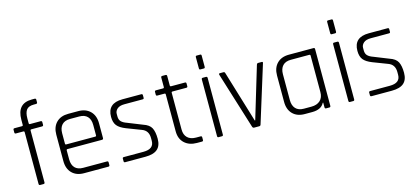

<svg xmlns="http://www.w3.org/2000/svg" viewBox="-59 -1148 3459 1593"><g transform="rotate(-15 1671.0 -351.5)"><path d="M180 -510H271Q283 -510 283 -499V-476Q283 -465 271 -465H180Q171 -465 171 -456V-12Q171 0 160 0H131Q120 0 120 -12V-456Q120 -465 111 -465H47Q36 -465 36 -476V-499Q36 -510 47 -510H111Q120 -510 120 -519V-563Q120 -703 247 -703H271Q283 -703 283 -692V-669Q283 -658 271 -658H252Q207 -658 189 -634Q171 -610 171 -561V-519Q171 -510 180 -510Z M717 0H508Q443 0 405.5 -38Q368 -76 368 -142V-368Q368 -434 405.5 -472Q443 -510 508 -510H594Q659 -510 697 -472Q735 -434 735 -368V-241Q735 -229 723 -229H427Q418 -229 418 -220V-143Q418 -96 442 -70.5Q466 -45 512 -45H717Q728 -45 728 -34V-11Q728 0 717 0ZM427 -269H676Q685 -269 685 -278V-367Q685 -414 661 -439.5Q637 -465 591 -465H512Q466 -465 442 -439.5Q418 -414 418 -367V-278Q418 -269 427 -269Z M1035 0H861Q850 0 850 -11V-34Q850 -44 861 -44H1030Q1120 -44 1120 -114V-138Q1120 -203 1064 -223L939 -271Q888 -291 866.5 -318Q845 -345 845 -393Q845 -510 974 -510H1136Q1147 -510 1147 -499V-476Q1147 -466 1136 -466H979Q938 -466 917.5 -448Q897 -430 897 -406V-383Q897 -355 912.5 -339Q928 -323 960 -312L1085 -262Q1137 -245 1154.5 -211.5Q1172 -178 1172 -118Q1172 -58 1138.5 -29Q1105 0 1035 0Z M1323 -465H1262Q1251 -465 1251 -475V-499Q1251 -510 1262 -510H1323Q1332 -510 1332 -519V-600Q1332 -612 1343 -612H1372Q1383 -612 1383 -600V-519Q1383 -510 1392 -510H1511Q1522 -510 1522 -499V-475Q1522 -465 1511 -465H1392Q1383 -465 1383 -456V-141Q1383 -95 1409 -70Q1435 -45 1482 -45H1521Q1532 -45 1532 -34V-11Q1532 0 1521 0H1478Q1412 0 1372 -37Q1332 -74 1332 -139V-456Q1332 -465 1323 -465Z M1653 -594V-690Q1653 -701 1663 -701H1693Q1703 -701 1703 -690V-594Q1703 -582 1693 -582H1663Q1653 -582 1653 -594ZM1653 -12V-498Q1653 -510 1663 -510H1692Q1703 -510 1703 -498V-12Q1703 0 1693 0H1663Q1653 0 1653 -12Z M1811 -510H1842Q1852 -510 1855 -498L1989 -56H1993L2126 -498Q2130 -510 2139 -510H2171Q2182 -510 2178 -498L2027 -12Q2024 0 2013 0H1969Q1958 0 1954 -12L1803 -498Q1800 -510 1811 -510Z M2468 0H2404Q2339 0 2301.5 -38Q2264 -76 2264 -142V-368Q2264 -434 2301.5 -472Q2339 -510 2404 -510H2616Q2626 -510 2626 -498V-12Q2626 0 2616 0H2587Q2576 0 2576 -12V-52H2572Q2546 0 2468 0ZM2576 -143V-456Q2576 -465 2566 -465H2408Q2362 -465 2338 -439Q2314 -413 2314 -366V-144Q2314 -97 2338 -71Q2362 -45 2408 -45H2473Q2521 -45 2548.5 -70.5Q2576 -96 2576 -143Z M2781 -594V-690Q2781 -701 2791 -701H2821Q2831 -701 2831 -690V-594Q2831 -582 2821 -582H2791Q2781 -582 2781 -594ZM2781 -12V-498Q2781 -510 2791 -510H2820Q2831 -510 2831 -498V-12Q2831 0 2821 0H2791Q2781 0 2781 -12Z M3151 0H2977Q2966 0 2966 -11V-34Q2966 -44 2977 -44H3146Q3236 -44 3236 -114V-138Q3236 -203 3180 -223L3055 -271Q3004 -291 2982.5 -318Q2961 -345 2961 -393Q2961 -510 3090 -510H3252Q3263 -510 3263 -499V-476Q3263 -466 3252 -466H3095Q3054 -466 3033.5 -448Q3013 -430 3013 -406V-383Q3013 -355 3028.5 -339Q3044 -323 3076 -312L3201 -262Q3253 -245 3270.5 -211.5Q3288 -178 3288 -118Q3288 -58 3254.5 -29Q3221 0 3151 0Z"/></g></svg>

Font: Rajdhani
Style: Regular
Weight: 400
Designer: Satya Rajpurohit, Jyotish Sonowal
Foundry: Indian Type Foundry
Version: Version 1.201 February 1, 2022